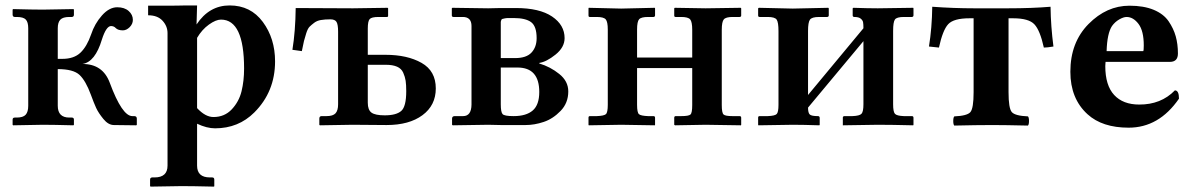

<svg xmlns="http://www.w3.org/2000/svg" viewBox="-20 -465 4447 714"><path d="M85 -71.8V-359.9Q85 -382.8 75.9 -392.3Q66.9 -401.9 42 -401.9H35.2Q27.3 -401.9 26.9 -410.2V-429.2L28.8 -431.2Q103 -429.2 139.2 -429.2L252.9 -431.2L254.9 -429.2V-410.2Q254.9 -402.3 247.1 -401.9H237.8Q213.9 -401.9 204.3 -391.8Q194.8 -381.8 194.8 -359.9V-246.1H211.9Q254.9 -246.1 279.1 -269Q303.2 -292 318.8 -336.9Q332 -377 359.1 -407.5Q386.2 -438 416 -438Q442.9 -438 458.5 -424.1Q474.1 -410.2 474.1 -391.1Q474.1 -376 462.2 -364Q450.2 -352.1 437 -352.1Q418.9 -352.1 410.2 -360.8Q404.3 -367.7 393.1 -368.2Q375 -368.2 358.9 -317.9Q334 -234.9 287.1 -227.1Q362.3 -227.1 388.2 -157.2Q434.1 -33.2 472.2 -33.2H479Q488.8 -33.2 488.8 -23.9V-1L486.8 1L403.8 0Q382.8 0 364.5 -22.5Q346.2 -44.9 337.6 -63.5Q329.1 -82 317.9 -112.8Q298.8 -164.6 275.9 -186.3Q252.9 -208 194.8 -208V-71.8Q194.8 -27.8 237.8 -27.8H247.1Q254.9 -27.8 254.9 -20V-1L252.9 1Q177.7 -1 139.2 -1L28.8 1L26.9 -1V-20Q26.9 -27.8 35.2 -27.8H42Q65.9 -27.8 75.4 -38.3Q85 -48.8 85 -71.8Z M712.9 -324.2V-63Q743.7 -29.8 773.9 -29.8Q814.9 -29.8 841.8 -58.3Q868.7 -86.9 878.2 -125.5Q887.7 -164.1 887.7 -210Q887.7 -392.1 801.8 -392.1Q782.7 -392.1 756.8 -373.5Q731 -355 712.9 -324.2ZM603 150.9V-341.8Q603 -367.7 584.5 -387.9Q565.9 -408.2 530.8 -408.2V-443.8Q668.9 -443.8 672.9 -444.8H712.9L710.9 -374Q757.8 -444.8 834 -444.8Q912.1 -444.8 957.5 -383.3Q1002.9 -321.8 1002.9 -236.8Q1002.9 -124 925.8 -46.9Q866.7 12.2 779.8 12.2Q749 12.2 712.9 -4.9V150.9Q712.9 194.8 760.7 194.8H769Q776.9 194.8 776.9 203.1V227.1L775.9 229Q694.8 227.1 655.8 227.1L540 229L538.1 227.1V203.1Q538.1 195.3 545.9 194.8H554.7Q603 194.8 603 150.9Z M1237.3 -77.1V-347.2Q1237.3 -374 1231.4 -383.5Q1225.6 -393.1 1208.5 -393.1Q1188.5 -393.1 1173.6 -390.6Q1158.7 -388.2 1148.2 -380.1Q1137.7 -372.1 1131.1 -365.5Q1124.5 -358.9 1118.9 -341.6Q1113.3 -324.2 1110.4 -312.5Q1107.4 -300.8 1102.5 -274.9L1067.4 -279.8Q1078.6 -348.6 1079.6 -435.1L1292.5 -434.1L1421.4 -436L1423.3 -434.1V-405.8Q1423.3 -401.9 1418.5 -401.9H1387.7Q1361.8 -401.9 1354.7 -394Q1347.7 -386.2 1347.7 -358.9V-261.2H1413.6Q1494.6 -261.2 1547.6 -231.2Q1600.6 -201.2 1600.6 -136.2Q1600.6 -73.2 1551 -36.6Q1501.5 0 1417.5 0L1290.5 -1L1169.4 1L1167.5 -1V-23.9Q1167.5 -32.7 1175.3 -33.2H1194.3Q1218.3 -33.2 1227.8 -43.7Q1237.3 -54.2 1237.3 -77.1ZM1490.7 -126Q1490.7 -149.9 1488.5 -164.6Q1486.3 -179.2 1479.5 -194.6Q1472.7 -210 1456.5 -217Q1440.4 -224.1 1414.6 -224.1H1347.7V-83Q1347.7 -56.2 1361.6 -46.1Q1375.5 -36.1 1410.6 -36.1Q1453.6 -36.1 1472.2 -52.5Q1490.7 -68.8 1490.7 -126Z M1842.3 -249H1895.5Q1937.5 -249 1956.5 -269.5Q1975.6 -290 1975.6 -323.2Q1975.6 -367.2 1955.1 -382.6Q1934.6 -397.9 1890.1 -397.9Q1877 -397.9 1869.6 -397.9Q1862.3 -397.9 1856.4 -396.5Q1850.6 -395 1847.9 -394.5Q1845.2 -394 1843.8 -389.4Q1842.3 -384.8 1842.3 -383.8Q1842.3 -382.8 1842.3 -375Q1842.3 -367.2 1842.3 -363.8ZM1842.3 -213.9V-77.1Q1842.3 -48.3 1848.9 -40.8Q1855.5 -33.2 1890.1 -33.2Q1937 -33.2 1961.2 -54.2Q1985.4 -75.2 1985.4 -123Q1985.4 -213.9 1904.3 -213.9ZM1663.6 1 1661.1 -1V-23.9Q1661.1 -32.7 1670.4 -33.2H1702.1Q1732.9 -33.2 1733.4 -76.2V-368.2Q1733.4 -402.3 1700.2 -401.9H1666.5Q1660.6 -401.9 1660.2 -407.2V-434.1L1662.1 -436L1795.4 -434.1L1841.3 -435.1H1898.4Q1986.3 -435.1 2033 -403.6Q2079.6 -372.1 2079.6 -323.2Q2079.6 -289.1 2045.9 -262Q2012.2 -234.9 1985.4 -231V-229Q2026.4 -216.8 2059.8 -189.9Q2093.3 -163.1 2093.3 -125Q2093.3 -82 2064.7 -52.5Q2036.1 -22.9 2001.7 -11.5Q1967.3 0 1934.6 0H1842.3L1795.4 -1Z M2240.2 -355Q2240.2 -383.8 2232.7 -392.8Q2225.1 -401.9 2199.2 -401.9H2173.3Q2168.5 -401.9 2168.5 -407.2V-434.1L2169.4 -436L2290 -433.1L2415 -436L2416 -434.1V-408.2Q2416 -402.3 2410.2 -401.9H2390.1Q2364.3 -401.9 2356.7 -393.3Q2349.1 -384.8 2349.1 -355V-251H2554.2V-354Q2554.2 -383.8 2546.6 -392.8Q2539.1 -401.9 2513.2 -401.9H2492.2Q2487.3 -401.9 2487.3 -407.2V-434.1L2489.3 -436L2604 -434.1L2734.4 -436L2736.3 -434.1V-407.2Q2736.3 -402.3 2730.5 -401.9H2704.1Q2679.2 -401.9 2671.6 -392.8Q2664.1 -383.8 2664.1 -354V-74.2Q2664.1 -45.4 2670.7 -39.3Q2677.2 -33.2 2704.1 -33.2H2730.5Q2736.3 -33.2 2736.3 -26.9V-1L2735.4 1L2604 -1L2490.2 1L2487.3 -1V-26.9Q2487.3 -32.7 2492.2 -33.2H2513.2Q2541 -33.2 2547.6 -39.1Q2554.2 -44.9 2554.2 -74.2V-211.9H2349.1V-75.2Q2349.1 -46.4 2356.2 -40.3Q2363.3 -34.2 2390.1 -33.2H2410.2Q2416 -33.2 2416 -26.9V-1L2415 1L2290 -1L2169.4 1L2168.5 -1V-27.8Q2168.5 -32.7 2173.3 -33.2H2199.2Q2226.1 -34.2 2233.2 -40.5Q2240.2 -46.9 2240.2 -75.2Z M2928.2 -433.1 3060.1 -436 3062 -434.1V-408.2Q3062 -402.3 3056.2 -401.9H3025.9Q2999 -401.9 2991.9 -391.8Q2984.9 -381.8 2984.9 -350.1V-111.8L3190.9 -359.9Q3190.9 -375 3189.5 -382.6Q3188 -390.1 3180.4 -396Q3172.9 -401.9 3157.2 -401.9Q3151.4 -401.9 3150.9 -407.2V-434.1L3153.3 -436Q3208.5 -434.1 3244.1 -434.1L3376 -436L3377 -434.1V-408.2Q3377 -402.3 3371.1 -401.9H3341.3Q3314.5 -401.9 3307.9 -392.3Q3301.3 -382.8 3301.3 -350.1V-77.1Q3301.3 -49.3 3308.1 -41.7Q3314.9 -34.2 3341.3 -33.2H3371.1Q3377 -33.2 3377 -26.9V-1L3376 1Q3294.9 -1 3244.1 -1L3114.3 1V-1V-27.8Q3114.3 -32.7 3120.1 -33.2H3149.9Q3176.8 -34.2 3183.8 -42Q3190.9 -49.8 3190.9 -77.1V-312L2984.9 -64.9Q2984.9 -44.9 2991.5 -39.1Q2998 -33.2 3022 -33.2Q3027.8 -33.2 3028.3 -26.9V-1L3026.9 1Q2966.8 -1 2928.2 -1L2800.3 1L2799.3 -1V-27.8Q2799.3 -32.7 2804.2 -33.2H2835Q2861.8 -34.2 2868.4 -41Q2875 -47.9 2875 -75.2V-349.1Q2875 -382.3 2868.2 -392.1Q2861.3 -401.9 2835 -401.9H2805.2Q2799.3 -401.9 2799.3 -407.2V-434.1L2802.2 -436Z M3600.6 -122.1V-397H3585.4Q3526.4 -397 3506.1 -375Q3485.8 -353 3471.7 -288.1L3434.6 -292Q3445.8 -361.8 3446.8 -439.9Q3526.9 -434.1 3602.5 -434.1H3728.5Q3817.4 -434.1 3886.7 -439.9Q3887.7 -366.7 3897.5 -292Q3874.5 -288.1 3861.8 -288.1Q3847.7 -352.1 3826.7 -374.5Q3805.7 -397 3747.6 -397H3730.5V-122.1Q3730.5 -62 3742.7 -48.1Q3754.9 -34.2 3802.7 -32.2Q3806.6 -28.3 3806.6 -15.1Q3806.6 -2 3802.7 2Q3716.8 0 3670.9 0Q3612.8 0 3528.8 2Q3524.9 -2 3524.9 -14.9Q3524.9 -27.8 3528.8 -32.2Q3576.7 -34.2 3588.6 -48.1Q3600.6 -62 3600.6 -122.1Z M4095.2 -274.9H4231.4Q4233.4 -276.9 4233.4 -295.9Q4233.4 -350.1 4213.9 -376Q4194.3 -401.9 4169.4 -401.9Q4158.2 -401.9 4142.3 -392.8Q4126.5 -383.8 4115.2 -368.2Q4097.2 -340.8 4095.2 -274.9ZM4349.1 -128.9Q4364.3 -128.9 4364.3 -98.1Q4290 9.8 4177.2 9.8Q4079.1 9.8 4024.4 -40Q3960.4 -98.1 3960.4 -198.2Q3960.4 -307.1 4027.8 -375.5Q4095.2 -443.8 4180.2 -443.8Q4233.4 -443.8 4270.3 -428.5Q4307.1 -413.1 4325.7 -386Q4344.2 -358.9 4352.3 -329.8Q4360.4 -300.8 4360.4 -266.1Q4360.4 -235.4 4331.5 -234.9H4091.3Q4091.3 -232.9 4090.8 -228Q4090.3 -223.1 4090.3 -219.2Q4090.3 -147.5 4123.3 -111.8Q4156.2 -76.2 4216.3 -76.2Q4297.4 -75.7 4349.1 -128.9Z"/></svg>

Font: Linux Libertine
Style: Bold
Weight: 700
Designer: Philipp H. Poll
Foundry: Philipp H. Poll
Version: Version 5.0.3